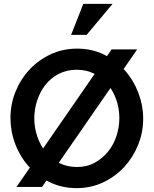

<svg xmlns="http://www.w3.org/2000/svg" viewBox="-20 -965 793 991"><path d="M375 6Q299 6 236 -25Q173 -56 128 -106.5Q83 -157 58.5 -222Q34 -287 34 -356Q34 -427 60 -491.5Q86 -556 132 -605.5Q178 -655 241 -684.5Q304 -714 378 -714Q455 -714 517.5 -683Q580 -652 625 -601Q670 -550 694.5 -485Q719 -420 719 -353Q719 -282 693 -217.5Q667 -153 621.5 -103.5Q576 -54 513 -24Q450 6 375 6ZM157 -354Q157 -306 172.5 -260.5Q188 -215 216 -180Q244 -145 285 -124Q326 -103 377 -103Q429 -103 469.5 -125.5Q510 -148 538.5 -183.5Q567 -219 581.5 -264Q596 -309 596 -356Q596 -404 580.5 -449.5Q565 -495 536 -529.5Q507 -564 466.5 -584.5Q426 -605 376 -605Q324 -605 283 -583.5Q242 -562 214.5 -527Q187 -492 172 -447Q157 -402 157 -354ZM688 -710 197 0H65L556 -710ZM427 -785H347L410 -945H561Z"/></svg>

Font: Rising Sun SemiBold
Style: Regular
Weight: 600
Designer: Matt McInerney, Pablo Impallari, Rodrigo Fuenzalida (Raleway font), Stephen Hutchings (Greek), Cristiano Sobral (main ch
Foundry: The Rising Sun Project Authors
Version: Version 4.327; ttfautohint (v1.8.4.7-5d5b-dirty)